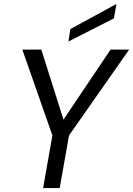

<svg xmlns="http://www.w3.org/2000/svg" viewBox="-20 -951 673 971"><path d="M198 0 245 -266 93 -700H189L301 -346L539 -700H633L329 -266L282 0ZM326 -741 336 -804 569 -931 556 -858Z"/></svg>

Font: DeepMind Sans
Style: Italic
Weight: 400
Italic angle: -10°
Designer: Jonny Pinhorn / Modifications: Colophon Foundry
Foundry: Colophon Foundry
Version: Version 1.002; ttfautohint (v1.8.2)